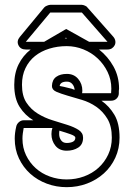

<svg xmlns="http://www.w3.org/2000/svg" viewBox="-20 -761 579 795"><path d="M163 -730Q166 -734 174.5 -737.5Q183 -741 188 -741H319Q324 -741 332 -737.5Q340 -734 342 -730L449 -609Q456 -601 457.5 -591.5Q459 -582 455 -574Q451 -566 443.5 -561Q436 -556 425 -556H390Q427 -527 450 -485.5Q473 -444 473 -394Q473 -391 472.5 -389Q472 -387 472 -385V-375Q472 -362 463 -353Q454 -344 440 -344H400Q432 -322 453.5 -286Q475 -250 475 -191Q475 -146 457.5 -108Q440 -70 410 -43Q380 -16 340.5 -1Q301 14 256 14Q213 14 174 -0.5Q135 -15 105.5 -41.5Q76 -68 58.5 -105Q41 -142 41 -187Q41 -210 47 -236Q49 -247 58 -255Q67 -263 78 -263H118Q84 -283 61.5 -318Q39 -353 39 -410Q39 -458 57 -494.5Q75 -531 107 -556H87Q65 -556 56.5 -573.5Q48 -591 62 -608ZM256 -570Q218 -570 184 -559.5Q150 -549 125 -529Q100 -509 85.5 -479Q71 -449 71 -410Q71 -364 89.5 -336Q108 -308 136.5 -290.5Q165 -273 197.5 -263Q230 -253 258.5 -244Q287 -235 305.5 -223Q324 -211 324 -191Q324 -163 304 -150Q284 -137 256 -137Q226 -137 209.5 -157.5Q193 -178 193 -206Q193 -220 197 -231H78Q76 -220 74.5 -209Q73 -198 73 -187Q73 -149 88 -118Q103 -87 128 -64.5Q153 -42 186.5 -30Q220 -18 256 -18Q294 -18 328 -30.5Q362 -43 387.5 -66Q413 -89 428 -121Q443 -153 443 -191Q443 -239 424.5 -269.5Q406 -300 378.5 -319Q351 -338 319 -347.5Q287 -357 259.5 -365Q232 -373 213.5 -381Q195 -389 195 -405Q196 -431 213 -443Q230 -455 257 -455Q286 -455 303.5 -434.5Q321 -414 321 -385L320 -375H440Q440 -380 440.5 -384.5Q441 -389 441 -394Q441 -431 425.5 -463Q410 -495 384.5 -519Q359 -543 325.5 -556.5Q292 -570 256 -570ZM87 -588H163L254 -641L349 -588H425L319 -709H188ZM292 -191Q292 -198 272.5 -205Q253 -212 226 -220Q225 -215 225 -206Q225 -191 233 -180Q241 -169 256 -169Q271 -169 281.5 -174Q292 -179 292 -191ZM278 -393 289 -389Q288 -403 279.5 -413Q271 -423 257 -423Q230 -423 227 -405Q230 -405 244.5 -401.5Q259 -398 279 -393ZM258 -602 253 -605 248 -602H256Z"/></svg>

Font: Lichte PostBus
Style: Regular
Weight: 400
Designer: Peter Wiegel
Version: Version 1.001